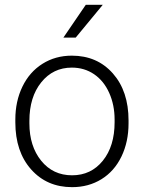

<svg xmlns="http://www.w3.org/2000/svg" viewBox="-20 -770 600 800"><path d="M43.9 0ZM43.9 -272Q43.9 -348.1 73.5 -409.2Q103 -470.2 157 -504.2Q210.9 -538.1 279.3 -538.1Q384.8 -538.1 450.2 -464.1Q515.6 -390.1 515.6 -268.1V-255.9Q515.6 -179.2 486.1 -117.9Q456.5 -56.6 402.8 -23.4Q349.1 9.8 280.3 9.8Q175.3 9.8 109.6 -64.2Q43.9 -138.2 43.9 -260.3ZM102.5 -255.9Q102.5 -161.1 151.6 -100.3Q200.7 -39.6 280.3 -39.6Q359.4 -39.6 408.4 -100.3Q457.5 -161.1 457.5 -260.7V-272Q457.5 -332.5 435.1 -382.8Q412.6 -433.1 372.1 -460.7Q331.5 -488.3 279.3 -488.3Q201.2 -488.3 151.9 -427Q102.5 -365.7 102.5 -266.6ZM337.4 -750H408.2L295.4 -613.3H244.1Z"/></svg>

Font: Roboto Light
Style: Regular
Weight: 300
Designer: Google
Version: Version 2.134; 2016; ttfautohint (v1.6)